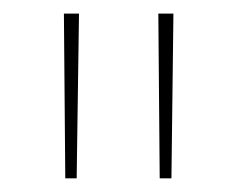

<svg xmlns="http://www.w3.org/2000/svg" viewBox="-20 -701 345 280"><path d="M75.2 -440.9 73.2 -681.2H95.2L91.8 -440.9ZM212.9 -440.9 210.9 -681.2H232.9L230 -440.9Z"/></svg>

Font: Fira Sans Compressed Thin
Style: Regular
Weight: 100
Width: 1
Designer: Carrois Corporate & Edenspiekermann AG
Foundry: Carrois Corporate GbR & Edenspiekermann AG
Version: Version 4.203;PS 004.203;hotconv 1.0.88;makeotf.lib2.5.64775